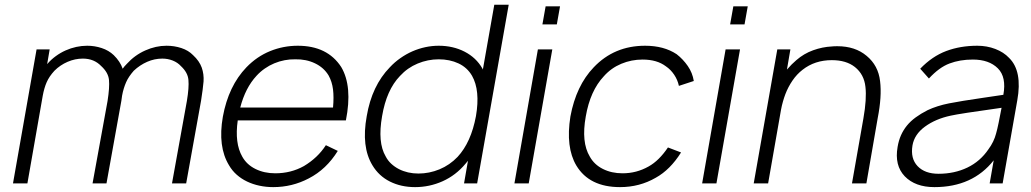

<svg xmlns="http://www.w3.org/2000/svg" viewBox="-20 -770 4330 806"><path d="M824 -347 761.5 0H702L764.5 -346Q774 -403 771 -434.5Q768.5 -465.5 739.5 -492.5Q726 -507.5 705.2 -515.8Q684.5 -524 661.5 -524Q628.5 -524 597.8 -510.5Q567 -497 541.5 -473Q531 -461 523 -449.2Q515 -437.5 509.5 -425Q504 -412.5 499.8 -398.8Q495.5 -385 492.5 -368.5L489.5 -347L427 0H368.5L431.5 -346Q440.5 -403.5 437.5 -434.5Q434.5 -465.5 405 -492.5Q375 -524 328 -524Q295 -524 263.8 -510.5Q232.5 -497 208.5 -473Q186.5 -449 176 -425Q165.5 -401 159.5 -368.5L95 0H34.5L133.5 -562.5H188.5L178 -501L179 -502Q194.5 -520 214 -534.2Q233.5 -548.5 255.2 -558.2Q277 -568 300 -573Q323 -578 346 -578Q377.5 -578 407 -568.2Q436.5 -558.5 457.5 -538.5Q484.5 -512 495 -481.5Q501 -490.5 512.5 -502Q545.5 -538.5 589.8 -558.2Q634 -578 679 -578Q712 -578 741.5 -568.2Q771 -558.5 790.5 -538.5Q817 -514 827 -486Q836.5 -458.5 834.5 -428Q832 -398 824 -347Z M997 -112.5Q1015.5 -79 1052.2 -60.8Q1089 -42.5 1135.5 -42.5Q1201.5 -42.5 1256 -73Q1284.5 -90 1307.5 -111.8Q1330.5 -133.5 1348 -160.5L1398 -136.5Q1350 -59 1276 -21Q1206.5 15.5 1127 15.5Q1097 15.5 1069 9.5Q1041 3.5 1017 -8Q993 -19.5 973.8 -36.5Q954.5 -53.5 941.5 -76Q893.5 -154.5 915.5 -280Q939 -409 1014.5 -487.5Q1058.5 -533 1114 -555.5Q1169.5 -578 1230 -578Q1354.5 -578 1412.5 -488.5Q1460.5 -407.5 1432 -264.5H978Q964.5 -169 997 -112.5ZM988.5 -318.5H1378Q1382 -362 1378 -394.5Q1374 -427 1359.5 -453Q1339.5 -486.5 1302.2 -504.2Q1265 -522 1219.5 -521Q1197 -521.5 1174.8 -517.2Q1152.5 -513 1131.5 -504.2Q1110.5 -495.5 1091.5 -482.2Q1072.5 -469 1057 -452Q1010 -401.5 988.5 -318.5Z M2115.5 -750 1983 0H1928L1944.5 -95L1934 -82.5Q1893.5 -34 1838.2 -9.2Q1783 15.5 1722.5 15.5Q1663.5 15.5 1617 -7.8Q1570.5 -31 1543.5 -76Q1496 -154 1519.5 -282.5Q1541 -410 1616.5 -487.5Q1636.5 -509 1660.8 -526Q1685 -543 1711.2 -554.5Q1737.5 -566 1765.5 -572Q1793.5 -578 1821.5 -578Q1882 -578 1930.5 -553Q1979 -528 2005 -482.5L2007 -478L2055 -750ZM1978 -282.5Q1996.5 -390.5 1961.5 -452Q1941.5 -486.5 1904.8 -503.8Q1868 -521 1821.5 -521Q1776 -521 1733.2 -503.2Q1690.5 -485.5 1659 -451Q1602.5 -392.5 1584 -282.5Q1564.5 -172 1599 -113.5Q1608 -96 1622.2 -82.8Q1636.5 -69.5 1654.5 -60.2Q1672.5 -51 1693.2 -46.2Q1714 -41.5 1736.5 -41.5Q1782 -41.5 1825 -59.2Q1868 -77 1901 -111.5Q1957.5 -172.5 1978 -282.5Z M2331 -743.5 2317.5 -667.5H2257L2270.5 -743.5ZM2298.5 -562.5 2199.5 0H2139.5L2238 -562.5Z M2830 -409.5Q2824.5 -435 2810 -456.5Q2795.5 -478 2775.5 -491.5Q2738 -520 2677.5 -520Q2630.5 -520 2588 -502.2Q2545.5 -484.5 2515 -450Q2457.5 -389 2439 -281Q2419.5 -173 2456 -112.5Q2474.5 -79 2510.8 -60.8Q2547 -42.5 2593.5 -42.5Q2652 -42.5 2702.5 -71Q2725 -83.5 2745.2 -103.5Q2765.5 -123.5 2784 -151L2839 -130Q2793.5 -57.5 2733 -24Q2665 15.5 2583 15.5Q2454 15.5 2399.5 -75Q2354 -151.5 2374.5 -281Q2398.5 -410.5 2472.5 -487.5Q2558.5 -578 2688 -578Q2767 -578 2820.5 -542.5Q2847.5 -521.5 2867.2 -493Q2887 -464.5 2892.5 -430Z M3119 -743.5 3105.5 -667.5H3045L3058.5 -743.5ZM3086.5 -562.5 2987.5 0H2927.5L3026 -562.5Z M3664.5 -274 3617 0H3556.5L3604.5 -273Q3619 -355 3613 -405.5Q3607.5 -457.5 3569 -488.5Q3532.5 -517.5 3472 -517.5Q3400.5 -517.5 3349 -477Q3325 -458.5 3306.8 -431.8Q3288.5 -405 3277 -375Q3271.5 -360.5 3266.8 -344Q3262 -327.5 3258.5 -308.5L3204.5 0H3144L3243 -562.5H3298L3283.5 -478Q3304.5 -502 3323 -517.5Q3354.5 -545 3393.5 -559Q3432.5 -573 3472 -575Q3476 -575.5 3482 -575.8Q3488 -576 3495 -576Q3570 -576 3618 -535.5Q3667 -495 3674.5 -429.5Q3682.5 -365.5 3664.5 -274Z M4134.5 0 4151.5 -97Q4063 15.5 3902.5 15.5Q3822 15.5 3778 -30Q3734.5 -75.5 3748 -153Q3752.5 -180 3762.2 -202Q3772 -224 3787.2 -242.8Q3802.5 -261.5 3824 -277.2Q3845.5 -293 3874 -307.5Q3913.5 -326 3963.5 -336Q3988.5 -341 4024.2 -346.8Q4060 -352.5 4107.5 -359.5L4192 -372Q4205.5 -446.5 4169 -483Q4132 -520 4064 -520Q4009.5 -520 3966 -503.5Q3923 -487.5 3879.5 -440.5L3843 -481.5Q3893 -533.5 3952.2 -555.8Q4011.5 -578 4082.5 -578Q4123 -578 4158.2 -564.5Q4193.5 -551 4216 -527Q4272.5 -472 4250.5 -349L4189 0ZM4184.5 -317.5Q4005.5 -292.5 3971 -284.5Q3907.5 -271 3863 -238.5Q3818.5 -206 3810.5 -159.5Q3801.5 -104.5 3832 -72.5Q3862.5 -40.5 3920 -40.5Q3986.5 -40.5 4040.8 -66.5Q4095 -92.5 4129.5 -143.5Q4152.5 -174.5 4161.5 -209.5Q4166.5 -227 4172 -253.8Q4177.5 -280.5 4184.5 -317.5Z"/></svg>

Font: Russisch Sans Light
Style: Italic
Weight: 300
Italic angle: -10°
Designer: Michael Sharanda (font) & Cristiano Sobral (main changes)
Foundry: Michael Sharanda
Version: Version 2.00;September 8, 2020;FontCreator 13.0.0.2681 64-bi